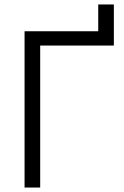

<svg xmlns="http://www.w3.org/2000/svg" viewBox="-20 -840 555 860"><path d="M90 -700H420V-820H490V-636H160V0H90Z"/></svg>

Font: PT Root UI Web
Style: Regular
Weight: 400
Designer: Vitaly Kuzmin
Foundry: ParaType Ltd.
Version: Version 1.000W